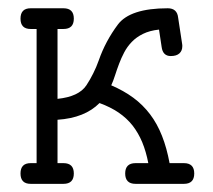

<svg xmlns="http://www.w3.org/2000/svg" viewBox="-20 -451 523 471"><path d="M121.1 -379.9H135.7C152.7 -379.9 161.1 -388.3 161.1 -405.3C161.1 -422.2 152.7 -430.7 135.7 -430.7H55.2C38.6 -430.7 30.3 -422.2 30.3 -405.3C30.3 -388.3 38.6 -379.9 55.2 -379.9H69.8V-50.8H55.2C38.6 -50.8 30.3 -42.3 30.3 -25.4C30.3 -8.5 38.6 0 55.2 0H135.7C152.7 0 161.1 -8.5 161.1 -25.4C161.1 -42.3 152.7 -50.8 135.7 -50.8H121.1V-157.2C165.7 -160.2 200 -173.8 224.1 -198.2C242 -191.7 257.6 -183.9 271 -174.8C284.3 -165.7 295.7 -155.1 305.2 -143.1C314.6 -131 322.5 -117.4 328.9 -102.1C335.2 -86.8 340.2 -69.7 343.8 -50.8H312.5C295.6 -50.8 287.1 -42.3 287.1 -25.4C287.1 -8.5 295.6 0 312.5 0H431.2C448.1 0 456.5 -8.5 456.5 -25.4C456.5 -42.3 448.1 -50.8 431.2 -50.8H396C391.4 -75.5 385.3 -97.8 377.4 -117.7C369.6 -137.5 359.9 -155.2 348.1 -170.7C336.4 -186.1 322.8 -199.6 307.1 -211.2C291.5 -222.7 273.4 -232.9 252.9 -241.7C256.2 -248.9 259.3 -257 262.2 -266.1C265.1 -275.2 268.4 -284.6 272 -294.2C275.6 -303.8 279.8 -313.2 284.7 -322.5C289.6 -331.8 295.7 -340.3 303.2 -348.1C310.7 -356 319.9 -362.5 330.8 -367.9C341.7 -373.3 354.8 -376.8 370.1 -378.4L376.5 -335.9C378.4 -321 385.9 -313.5 398.9 -313.5C408.4 -313.5 415.4 -315.7 420.2 -320.1C424.9 -324.5 427.2 -330.2 427.2 -337.4V-340.1C427.2 -341.2 427.1 -342.3 426.8 -343.3L417 -407.7C415.4 -423 406.9 -430.7 391.6 -430.7C329.8 -430.7 288.9 -417.3 269 -390.6C248.9 -363.6 233.2 -334.3 222.2 -302.7C218.3 -291.7 213.8 -281.1 208.7 -271C203.7 -260.9 198.1 -251.1 191.9 -241.7C179.5 -223.1 155.9 -212.1 121.1 -208.5Z"/></svg>

Font: Nathan
Style: Regular
Weight: 400
Designer: Peter Wiegel
Foundry: Peter Wiegel
Version: Version 1.001 2009